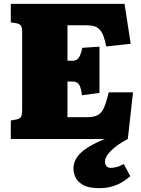

<svg xmlns="http://www.w3.org/2000/svg" viewBox="-20 -721 730 996"><path d="M495 255Q440 255 411 238.5Q382 222 371.5 198.5Q361 175 361 154Q361 120 380.5 93Q400 66 437 43Q474 20 524 0H36V-96L64 -101Q83 -105 89 -114.5Q95 -124 95 -154V-553Q95 -579 88 -588.5Q81 -598 62 -601L36 -605V-701H626L658 -494L531 -480Q525 -511 517.5 -532Q510 -553 498.5 -566Q487 -579 470 -584.5Q453 -590 425 -590H330V-406H357Q370 -406 379 -412Q388 -418 395 -433Q402 -448 407 -473L496 -479V-239L405 -227Q402 -254 396 -270Q390 -286 380.5 -292Q371 -298 355 -298H330V-113H430Q459 -113 478 -120Q497 -127 508 -142.5Q519 -158 527.5 -182.5Q536 -207 544 -242H670L643 0Q605 20 578.5 41Q552 62 538.5 81Q525 100 525 115Q525 135 533.5 142.5Q542 150 556 150Q565 150 582.5 146Q600 142 622 130L656 193Q637 210 613.5 224Q590 238 560.5 246.5Q531 255 495 255Z"/></svg>

Font: Literata Black
Style: Regular
Weight: 900
Designer: Latin by Veronika Burian and Jose Scaglione. Greek by Irene Vlachou. Cyrillic by Vera Evstafieva.
Foundry: TypeTogether
Version: Version 3.103;gftools[0.9.29]